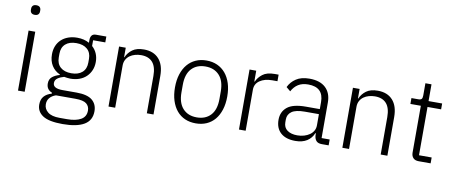

<svg xmlns="http://www.w3.org/2000/svg" viewBox="-77 -1067 3820 1613"><g transform="rotate(10 1832.5 -260.5)"><path d="M121 -651Q101 -651 91.5 -661Q82 -671 82 -687V-697Q82 -713 91.5 -723Q101 -733 121 -733Q141 -733 150.5 -723Q160 -713 160 -697V-687Q160 -671 150.5 -661Q141 -651 121 -651ZM93 -512H150V0H93Z M756 60Q756 138 693.5 175Q631 212 510 212Q393 212 341 178Q289 144 289 84Q289 40 312 14Q335 -12 377 -24V-32Q329 -51 329 -102Q329 -140 354 -160Q379 -180 416 -190V-194Q371 -214 346 -254Q321 -294 321 -350Q321 -389 334 -421Q347 -453 371.5 -476Q396 -499 430.5 -511.5Q465 -524 507 -524Q566 -524 610 -499V-524Q610 -547 621 -561.5Q632 -576 657 -576H745V-526H641V-477Q667 -454 681 -421.5Q695 -389 695 -350Q695 -311 681.5 -279Q668 -247 643.5 -223.5Q619 -200 584.5 -187.5Q550 -175 508 -175Q494 -175 481 -177Q468 -179 455 -181Q422 -172 400.5 -156.5Q379 -141 379 -115Q379 -69 461 -69H580Q673 -69 714.5 -34.5Q756 0 756 60ZM701 64Q701 27 674.5 5.5Q648 -16 580 -16H414Q381 -5 362 17Q343 39 343 72Q343 112 376 138.5Q409 165 476 165H540Q615 165 658 140.5Q701 116 701 64ZM508 -221Q567 -221 600.5 -250.5Q634 -280 634 -334V-366Q634 -419 600.5 -448.5Q567 -478 508 -478Q448 -478 415 -448.5Q382 -419 382 -366V-334Q382 -280 415.5 -250.5Q449 -221 508 -221Z M865 0V-512H922V-431H925Q942 -471 978 -497.5Q1014 -524 1076 -524Q1158 -524 1203.5 -473.5Q1249 -423 1249 -329V0H1192V-319Q1192 -397 1158.5 -435Q1125 -473 1061 -473Q1034 -473 1009 -466Q984 -459 964.5 -445Q945 -431 933.5 -409.5Q922 -388 922 -360V0Z M1610 12Q1559 12 1518 -6Q1477 -24 1448 -58.5Q1419 -93 1403 -143Q1387 -193 1387 -256Q1387 -319 1403 -368.5Q1419 -418 1448 -452.5Q1477 -487 1518 -505.5Q1559 -524 1610 -524Q1661 -524 1702 -505.5Q1743 -487 1772 -452.5Q1801 -418 1817 -368.5Q1833 -319 1833 -256Q1833 -193 1817 -143Q1801 -93 1772 -58.5Q1743 -24 1702 -6Q1661 12 1610 12ZM1610 -39Q1685 -39 1728.5 -86Q1772 -133 1772 -224V-288Q1772 -378 1728.5 -425.5Q1685 -473 1610 -473Q1535 -473 1491.5 -426Q1448 -379 1448 -288V-224Q1448 -134 1491.5 -86.5Q1535 -39 1610 -39Z M1978 0V-512H2035V-420H2039Q2054 -456 2090 -484Q2126 -512 2192 -512H2226V-456H2181Q2117 -456 2076 -428Q2035 -400 2035 -350V0Z M2685 0Q2652 0 2637 -17Q2622 -34 2620 -63V-81H2615Q2598 -38 2559 -13Q2520 12 2460 12Q2379 12 2335 -27.5Q2291 -67 2291 -139Q2291 -207 2339.5 -247Q2388 -287 2499 -287H2617V-347Q2617 -474 2486 -474Q2435 -474 2401 -452.5Q2367 -431 2346 -391L2310 -421Q2331 -466 2374.5 -495Q2418 -524 2488 -524Q2578 -524 2626 -479Q2674 -434 2674 -353V-50H2743V0ZM2468 -37Q2499 -37 2526 -45Q2553 -53 2573.5 -67.5Q2594 -82 2605.5 -102.5Q2617 -123 2617 -149V-244H2497Q2420 -244 2385.5 -219.5Q2351 -195 2351 -152V-128Q2351 -83 2383 -60Q2415 -37 2468 -37Z M2860 0V-512H2917V-431H2920Q2937 -471 2973 -497.5Q3009 -524 3071 -524Q3153 -524 3198.5 -473.5Q3244 -423 3244 -329V0H3187V-319Q3187 -397 3153.5 -435Q3120 -473 3056 -473Q3029 -473 3004 -466Q2979 -459 2959.5 -445Q2940 -431 2928.5 -409.5Q2917 -388 2917 -360V0Z M3511 0Q3480 0 3464 -17Q3448 -34 3448 -63V-462H3359V-512H3417Q3438 -512 3445.5 -520.5Q3453 -529 3453 -551V-655H3505V-512H3621V-462H3505V-50H3613V0Z"/></g></svg>

Font: IBM Plex Sans Thai Looped Light
Style: Regular
Weight: 300
Designer: Mike Abbink, Paul van der Laan, Pieter van Rosmalen, Ben Mitchell, Mark Frömberg
Foundry: Bold Monday
Version: Version 1.1